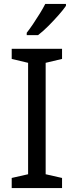

<svg xmlns="http://www.w3.org/2000/svg" viewBox="-20 -964 379 984"><path d="M298 0H40V-52L124 -71V-642L40 -662V-714H298V-662L214 -642V-71L298 -52ZM318 -934Q306 -916 281 -887.5Q256 -859 227.5 -830.5Q199 -802 175 -784H117V-796Q132 -815 149.5 -841Q167 -867 184 -894.5Q201 -922 212 -944H318Z"/></svg>

Font: Noto Sans Khojki
Style: Regular
Weight: 400
Designer: Monotype Design Team
Foundry: Monotype Imaging Inc.
Version: Version 2.003; ttfautohint (v1.8.4.7-5d5b)